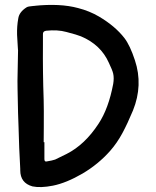

<svg xmlns="http://www.w3.org/2000/svg" viewBox="-20 -750 638 787"><path d="M63 -52Q63 -52 63 -58Q58 -144 56 -230Q54 -280 54 -287Q53 -350 52 -383Q51 -412 52.5 -466Q54 -520 54 -545Q54 -536 50 -607Q49 -643 55 -675Q59 -701 89 -720Q95 -724 116 -725.5Q137 -727 120 -726Q226 -737 300 -717Q347 -705 386 -682Q452 -643 490 -594Q513 -564 533 -503Q567 -401 525 -297Q503 -244 481.5 -204Q460 -164 431 -131Q383 -77 319 -39Q252 0 197 11Q146 21 113 14Q63 0 63 -52ZM159 -341Q160 -306 159.5 -227Q159 -148 159 -167Q161 -167 162 -167Q162 -107 162 -98Q162 -87 170 -88Q195 -92 206 -96Q218 -102 253 -119Q328 -157 384 -243Q425 -305 444 -406Q448 -430 444 -448Q441 -462 426 -493Q393 -567 312 -601Q298 -607 252 -619Q216 -629 169 -624Q155 -622 156 -609Q156 -611 156 -567Q155 -454 159 -341Z"/></svg>

Font: LXGW WenKai & Jojoba
Style: Regular
Weight: 400
Designer: LXGW / Fontworks Inc.
Foundry: LXGW / Fontworks Inc.
Version: Version 1.501;January 22, 2025;FontCreator 15.0.0.2927 64-bi